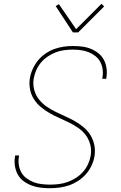

<svg xmlns="http://www.w3.org/2000/svg" viewBox="-20 -986 640 1014"><path d="M244 8Q218 8 193.5 5Q169 2 146.5 -6.5Q124 -15 105 -29Q86 -43 74.5 -63.5Q63 -84 59 -108.5Q55 -133 59 -158L60 -165H81L80 -159Q76 -136 79.5 -114Q83 -92 93.5 -74Q104 -56 121.5 -43.5Q139 -31 158.5 -23.5Q178 -16 201 -13.5Q224 -11 246 -11Q269 -11 292 -14Q315 -17 337.5 -25Q360 -33 381 -46.5Q402 -60 418.5 -78.5Q435 -97 445 -119Q455 -141 459 -164Q464 -194 456.5 -222.5Q449 -251 432.5 -273Q416 -295 392.5 -311Q369 -327 343.5 -339.5Q318 -352 292 -363.5Q266 -375 241.5 -389Q217 -403 195.5 -421Q174 -439 159 -462.5Q144 -486 138.5 -515Q133 -544 138 -574Q142 -598 153 -622Q164 -646 180.5 -666.5Q197 -687 219.5 -702.5Q242 -718 266.5 -727Q291 -736 316 -739.5Q341 -743 365 -743Q390 -743 414 -740Q438 -737 460 -728Q482 -719 500 -704.5Q518 -690 528.5 -670Q539 -650 542.5 -626Q546 -602 542 -577L541 -570H520L521 -576Q525 -598 522 -619.5Q519 -641 509.5 -659Q500 -677 483.5 -690Q467 -703 448 -710.5Q429 -718 407.5 -721Q386 -724 364 -724Q342 -724 319 -721Q296 -718 274 -709.5Q252 -701 232 -687.5Q212 -674 196.5 -655.5Q181 -637 171.5 -615.5Q162 -594 158 -571Q153 -541 160.5 -512.5Q168 -484 185 -462Q202 -440 225 -424Q248 -408 273.5 -395.5Q299 -383 325 -371.5Q351 -360 375.5 -346Q400 -332 421.5 -314Q443 -296 457.5 -272.5Q472 -249 478 -220.5Q484 -192 479 -161Q475 -136 463.5 -111.5Q452 -87 434 -66.5Q416 -46 393 -31Q370 -16 345.5 -7.5Q321 1 295 4.5Q269 8 244 8ZM365 -815 274 -954 291 -964 382 -832 516 -966 530 -952 393 -815Z"/></svg>

Font: Iosevka Thin Extended Oblique
Style: Regular
Weight: 100
Width: 7
Italic angle: -9°
Monospace: yes
Designer: Belleve Invis
Foundry: Belleve Invis
Version: Version 32.5.0; ttfautohint (v1.8.4)